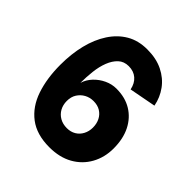

<svg xmlns="http://www.w3.org/2000/svg" viewBox="-200 -887 1038 1038"><g transform="rotate(45 319.5 -367.5)"><path d="M336 7Q239 7 178.5 -39Q118 -85 90.5 -166Q63 -247 63 -351Q63 -434 80.5 -505Q98 -576 133 -629.5Q168 -683 218.5 -712.5Q269 -742 337 -742Q406 -742 456.5 -717Q507 -692 538 -649.5Q569 -607 579 -554L426 -525Q418 -564 393 -585.5Q368 -607 330 -607Q294 -607 270.5 -585Q247 -563 233 -527Q219 -491 214 -446.5Q209 -402 209 -358Q219 -391 243.5 -417Q268 -443 301 -458.5Q334 -474 369 -474Q436 -474 484.5 -444.5Q533 -415 560 -361.5Q587 -308 587 -234Q587 -166 556.5 -111Q526 -56 470 -24.5Q414 7 336 7ZM330 -133Q359 -133 381 -146Q403 -159 415.5 -182.5Q428 -206 428 -235Q428 -265 416 -288.5Q404 -312 382 -325.5Q360 -339 329 -339Q301 -339 278 -326.5Q255 -314 240.5 -291.5Q226 -269 226 -237Q226 -207 239 -183.5Q252 -160 275.5 -146.5Q299 -133 330 -133Z"/></g></svg>

Font: Parkinsans
Style: Bold
Weight: 700
Designer: Red Stone, Indian Type Foundry
Foundry: Indian Type Foundry
Version: Version 1.000